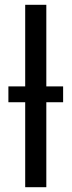

<svg xmlns="http://www.w3.org/2000/svg" viewBox="-20 -780 298 800"><path d="M85 0V-354H15V-420H85V-760H173V-420H243V-354H173V0Z"/></svg>

Font: Noto Sans IKEA
Style: Regular
Weight: 400
Designer: Monotype Design Team
Foundry: Monotype Imaging Inc.
Version: Version 2.001